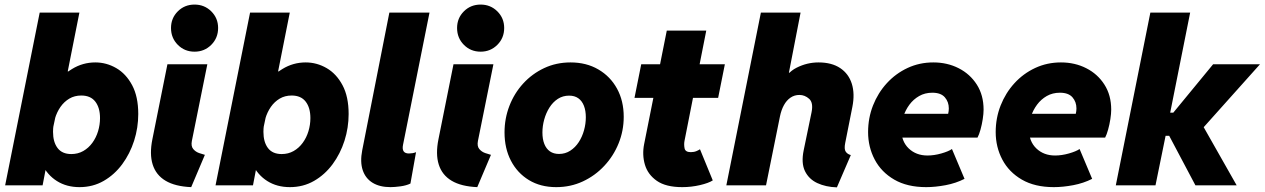

<svg xmlns="http://www.w3.org/2000/svg" viewBox="-20 -807 5506 836"><path d="M2.4 0 152.8 -752H325.7L274.9 -496.1H289.6L251.5 -440.4L186 -131.8L197.8 -66.4H178.2L165.5 0ZM326.2 7.8Q270 7.8 228 -18.6Q186 -44.9 162.8 -93Q139.6 -141.1 139.6 -206.5Q139.6 -266.1 158.7 -324.2Q177.7 -382.3 212.4 -430.2Q247.1 -478 293.7 -506.6Q340.3 -535.2 395 -535.2Q443.4 -535.2 486.1 -510.5Q528.8 -485.8 555.4 -436Q582 -386.2 582 -310.5Q582 -251 564 -194.3Q545.9 -137.7 512.2 -92Q478.5 -46.4 431.4 -19.3Q384.3 7.8 326.2 7.8ZM290.5 -136.2Q319.3 -136.2 342.5 -149.4Q365.7 -162.6 382.1 -185.1Q398.4 -207.5 407 -235.6Q415.5 -263.7 415.5 -293Q415.5 -337.9 395 -364.5Q374.5 -391.1 334 -391.1Q304.7 -391.1 282 -377.7Q259.3 -364.3 243.4 -341.6Q227.5 -318.8 219.2 -290.5Q210.9 -262.2 210.9 -232.9Q210.9 -188.5 230.7 -162.4Q250.5 -136.2 290.5 -136.2Z M812.5 7.8Q742.7 4.9 700.9 -20Q659.2 -44.9 644.8 -90.6Q630.4 -136.2 643.6 -201.2L709 -527.3H882.8L815.4 -193.4Q811 -170.4 821.3 -158.2Q831.5 -146 846.9 -140.6Q862.3 -135.3 872.1 -132.8ZM827.1 -582Q783.7 -582 754.2 -611.8Q724.6 -641.6 724.6 -685.1Q724.6 -728 754.2 -757.6Q783.7 -787.1 827.1 -787.1Q870.1 -787.1 899.9 -757.6Q929.7 -728 929.7 -685.1Q929.7 -641.6 899.9 -611.8Q870.1 -582 827.1 -582Z M918.5 0 1068.8 -752H1241.7L1190.9 -496.1H1205.6L1167.5 -440.4L1102.1 -131.8L1113.8 -66.4H1094.2L1081.5 0ZM1242.2 7.8Q1186 7.8 1144 -18.6Q1102.1 -44.9 1078.9 -93Q1055.7 -141.1 1055.7 -206.5Q1055.7 -266.1 1074.7 -324.2Q1093.8 -382.3 1128.4 -430.2Q1163.1 -478 1209.7 -506.6Q1256.3 -535.2 1311 -535.2Q1359.4 -535.2 1402.1 -510.5Q1444.8 -485.8 1471.4 -436Q1498 -386.2 1498 -310.5Q1498 -251 1480 -194.3Q1461.9 -137.7 1428.2 -92Q1394.5 -46.4 1347.4 -19.3Q1300.3 7.8 1242.2 7.8ZM1206.5 -136.2Q1235.4 -136.2 1258.5 -149.4Q1281.7 -162.6 1298.1 -185.1Q1314.5 -207.5 1323 -235.6Q1331.5 -263.7 1331.5 -293Q1331.5 -337.9 1311 -364.5Q1290.5 -391.1 1250 -391.1Q1220.7 -391.1 1198 -377.7Q1175.3 -364.3 1159.4 -341.6Q1143.6 -318.8 1135.3 -290.5Q1127 -262.2 1127 -232.9Q1127 -188.5 1146.7 -162.4Q1166.5 -136.2 1206.5 -136.2Z M1680.2 7.8Q1633.3 7.8 1602.3 -11.2Q1571.3 -30.3 1559.3 -66.2Q1547.4 -102.1 1557.1 -152.3L1675.3 -752H1850.1L1734.9 -176.8Q1727.1 -138.7 1760.7 -138.7Q1767.6 -138.7 1776.4 -140.1Q1785.2 -141.6 1791.5 -144.5L1767.1 -7.8Q1749 1 1723.4 4.4Q1697.8 7.8 1680.2 7.8Z M2058.1 7.8Q1988.3 4.9 1946.5 -20Q1904.8 -44.9 1890.4 -90.6Q1876 -136.2 1889.2 -201.2L1954.6 -527.3H2128.4L2061 -193.4Q2056.6 -170.4 2066.9 -158.2Q2077.1 -146 2092.5 -140.6Q2107.9 -135.3 2117.7 -132.8ZM2072.8 -582Q2029.3 -582 1999.8 -611.8Q1970.2 -641.6 1970.2 -685.1Q1970.2 -728 1999.8 -757.6Q2029.3 -787.1 2072.8 -787.1Q2115.7 -787.1 2145.5 -757.6Q2175.3 -728 2175.3 -685.1Q2175.3 -641.6 2145.5 -611.8Q2115.7 -582 2072.8 -582Z M2401.9 7.8Q2333.5 7.8 2283 -22.9Q2232.4 -53.7 2204.6 -107.4Q2176.8 -161.1 2176.8 -230.5Q2176.8 -291 2198 -345.9Q2219.2 -400.9 2258.1 -443.4Q2296.9 -485.8 2349.4 -510.5Q2401.9 -535.2 2464.4 -535.2Q2533.2 -535.2 2585.4 -504.6Q2637.7 -474.1 2666.7 -420.9Q2695.8 -367.7 2695.8 -298.3Q2695.8 -237.8 2673.6 -182.9Q2651.4 -127.9 2611.3 -85Q2571.3 -42 2517.8 -17.1Q2464.4 7.8 2401.9 7.8ZM2414.1 -136.7Q2441.4 -136.7 2463.1 -150.9Q2484.9 -165 2500 -188.2Q2515.1 -211.4 2522.9 -239.7Q2530.8 -268.1 2530.8 -296.4Q2530.8 -325.2 2522.5 -346.4Q2514.2 -367.7 2498 -379.2Q2481.9 -390.6 2458 -390.6Q2430.7 -390.6 2408.9 -376.5Q2387.2 -362.3 2372.3 -338.6Q2357.4 -314.9 2349.6 -286.6Q2341.8 -258.3 2341.8 -230Q2341.8 -201.2 2350.1 -180.2Q2358.4 -159.2 2374.5 -147.9Q2390.6 -136.7 2414.1 -136.7Z M2950.7 7.8Q2879.4 7.8 2840.1 -19.5Q2800.8 -46.9 2788.1 -89.8Q2775.4 -132.8 2784.7 -179.7L2883.3 -673.8H3055.2L2960.4 -193.4Q2957.5 -178.2 2960.7 -161.4Q2963.9 -144.5 2987.8 -144.5Q3002 -144.5 3013.2 -149.4Q3024.4 -154.3 3027.8 -157.2L3083.5 -21.5Q3065.4 -9.8 3027.8 -1Q2990.2 7.8 2950.7 7.8ZM2742.7 -380.9 2772 -527.3H3136.2L3106.9 -380.9Z M3624 8.8Q3575.7 7.3 3538.8 -9.8Q3502 -26.9 3484.9 -62Q3467.8 -97.2 3479.5 -153.3L3513.7 -318.4Q3522 -359.9 3503.2 -376.7Q3484.4 -393.6 3460.9 -393.6Q3439 -393.6 3421.9 -381.8Q3404.8 -370.1 3393.3 -349.1Q3381.8 -328.1 3376 -299.8L3315.4 0H3142.6L3293 -752H3465.8L3415 -490.2H3427.7L3379.9 -432.6Q3402.8 -489.3 3448.5 -512.2Q3494.1 -535.2 3543.9 -535.2Q3601.6 -535.2 3638.4 -510.5Q3675.3 -485.8 3689 -442.1Q3702.6 -398.4 3691.4 -341.8L3660.2 -184.6Q3654.8 -157.7 3662.4 -146.7Q3669.9 -135.7 3684.6 -131.8Z M4012.7 7.8Q3930.2 7.8 3873.8 -24.9Q3817.4 -57.6 3788.6 -112.3Q3759.8 -167 3759.8 -231.9Q3759.8 -293 3781.2 -347.7Q3802.7 -402.3 3841.3 -444.6Q3879.9 -486.8 3931.6 -511Q3983.4 -535.2 4043.9 -535.2Q4104.5 -535.2 4154.1 -510Q4203.6 -484.9 4233.2 -438.7Q4262.7 -392.6 4262.7 -329.6Q4262.7 -312 4259 -288.3Q4255.4 -264.6 4249.3 -242.7Q4243.2 -220.7 4236.3 -208H3881.8L3902.3 -311.5H4108.4Q4109.9 -317.4 4110.6 -323.5Q4111.3 -329.6 4111.3 -335Q4111.3 -363.3 4094 -383.3Q4076.7 -403.3 4039.6 -403.3Q4007.3 -403.3 3982.2 -388.9Q3957 -374.5 3939.7 -351.1Q3922.4 -327.6 3913.3 -299.8Q3904.3 -272 3904.3 -245.1Q3904.3 -191.9 3936.5 -160.9Q3968.8 -129.9 4018.6 -129.9Q4047.4 -129.9 4078.9 -138.9Q4110.4 -147.9 4125 -158.2L4179.7 -28.3Q4142.6 -9.3 4097.4 -0.7Q4052.2 7.8 4012.7 7.8Z M4568.4 7.8Q4485.8 7.8 4429.4 -24.9Q4373 -57.6 4344.2 -112.3Q4315.4 -167 4315.4 -231.9Q4315.4 -293 4336.9 -347.7Q4358.4 -402.3 4397 -444.6Q4435.5 -486.8 4487.3 -511Q4539.1 -535.2 4599.6 -535.2Q4660.2 -535.2 4709.7 -510Q4759.3 -484.9 4788.8 -438.7Q4818.4 -392.6 4818.4 -329.6Q4818.4 -312 4814.7 -288.3Q4811 -264.6 4804.9 -242.7Q4798.8 -220.7 4792 -208H4437.5L4458 -311.5H4664.1Q4665.5 -317.4 4666.3 -323.5Q4667 -329.6 4667 -335Q4667 -363.3 4649.7 -383.3Q4632.3 -403.3 4595.2 -403.3Q4563 -403.3 4537.8 -388.9Q4512.7 -374.5 4495.4 -351.1Q4478 -327.6 4469 -299.8Q4460 -272 4460 -245.1Q4460 -191.9 4492.2 -160.9Q4524.4 -129.9 4574.2 -129.9Q4603 -129.9 4634.5 -138.9Q4666 -147.9 4680.7 -158.2L4735.4 -28.3Q4698.2 -9.3 4653.1 -0.7Q4607.9 7.8 4568.4 7.8Z M4838.4 0 4988.8 -752H5162.1L5075.2 -316.4H5122.6L5071.8 -295.9L5262.2 -527.3H5466.3L5193.8 -222.7L5184.1 -318.4L5364.7 0H5185.1L5052.2 -251L5106.9 -215.8H5055.2L5011.2 0Z"/></svg>

Font: Reddit Sans Black
Style: Italic
Weight: 900
Italic angle: -11.25°
Designer: Stephen Hutchings
Version: Version 1.013